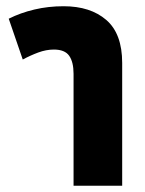

<svg xmlns="http://www.w3.org/2000/svg" viewBox="-20 -596 464 616"><path d="M53 -405 8 -536Q46 -555 90.5 -565.5Q135 -576 184 -576Q270 -576 321 -532Q372 -488 372 -394V0H216V-359Q216 -397 202 -417Q188 -437 153 -437Q128 -437 102.5 -427.5Q77 -418 53 -405Z"/></svg>

Font: Noto Sans Thai Looped ExtraCondensed Black
Style: Regular
Weight: 900
Width: 2
Designer: Sasikarn Vongin, Ben Mitchell
Foundry: The Fontpad Ltd
Version: Version 1.001; ttfautohint (v1.8.4.7-5d5b)